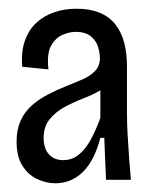

<svg xmlns="http://www.w3.org/2000/svg" viewBox="-20 -689 345 440"><path d="M107 -269Q86 -269 65.5 -278.5Q45 -288 31.5 -309Q18 -330 18 -365Q18 -392 27 -412Q36 -432 52 -446.5Q68 -461 89 -472Q110 -483 135 -493Q153 -500 170 -507.5Q187 -515 198 -526.5Q209 -538 209 -556Q209 -566 205 -580.5Q201 -595 188.5 -605.5Q176 -616 153 -616Q139 -616 123 -609Q107 -602 97 -584Q87 -566 91 -530L31 -536Q28 -570 37 -595.5Q46 -621 63.5 -637Q81 -653 104.5 -661Q128 -669 155 -669Q186 -669 208 -660Q230 -651 244 -633.5Q258 -616 264.5 -591.5Q271 -567 271 -535V-427Q271 -406 272.5 -379.5Q274 -353 276 -325.5Q278 -298 280 -277H223Q222 -300 221 -322Q220 -344 219 -373H210Q196 -320 169.5 -294.5Q143 -269 107 -269ZM125 -322Q145 -322 160.5 -334.5Q176 -347 188 -369Q200 -391 210 -419V-497L233 -508Q227 -492 210 -482Q193 -472 171 -463.5Q149 -455 128.5 -444Q108 -433 94 -416Q80 -399 80 -373Q80 -349 92 -335.5Q104 -322 125 -322Z"/></svg>

Font: Bricolage Grotesque Condensed Light
Style: Regular
Weight: 300
Width: 3
Designer: Mathieu Triay
Foundry: Atelier Triay
Version: Version 1.000;gftools[0.9.30]